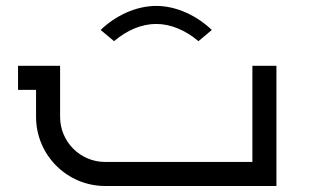

<svg xmlns="http://www.w3.org/2000/svg" viewBox="-20 -619 1040 639"><path d="M500 -539.3C547.6 -539.3 596.4 -519.1 640.5 -482L685 -519.3C635.6 -566.4 568 -599.3 500 -599.3C432 -599.3 363.5 -566.3 315 -519.3L359.5 -482C403.6 -519.1 451.4 -539.3 500 -539.3ZM40 -400V-320H100V-230C100 -103 203 0 330 0H900V-400H820V-80H330C247.2 -80 180 -147.2 180 -230V-400Z"/></svg>

Font: KetosagCBd
Style: Regular
Weight: 500
Designer: gluk
Foundry: gluk
Version: Version 00.0024